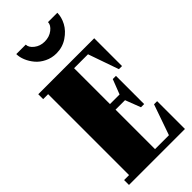

<svg xmlns="http://www.w3.org/2000/svg" viewBox="-282 -950 1001 1001"><g transform="rotate(-45 218.5 -449.5)"><path d="M424.8 -205.1V0H12.2V-36.1H48.8V-632.8H12.2V-668.9H424.8V-463.9H401.9L342.8 -632.8H240.2V-368.2H311L342.8 -450.2H366.2V-242.2H342.8L310.1 -327.1H240.2V-36.1H342.8L401.9 -205.1ZM148.9 -897.9Q148.9 -876.5 173.1 -857.7Q197.3 -838.9 230 -838.9Q265.1 -838.9 289.6 -858.2Q314 -877.4 314 -898.9H382.8Q382.8 -866.7 365.2 -833.7Q347.7 -800.8 311.5 -776.4Q275.4 -752 230 -752Q195.8 -752 166.3 -766.4Q136.7 -780.8 118.2 -803Q99.6 -825.2 89.4 -850.1Q79.1 -875 79.1 -897.9Z"/></g></svg>

Font: Lletraferida
Style: Heavy
Weight: 900
Designer: Josep Patau Bellart
Foundry: Josep Patau Bellart
Version: Version 1.000